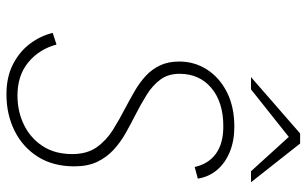

<svg xmlns="http://www.w3.org/2000/svg" viewBox="-202 -760 973 610"><g transform="rotate(90 285.0 -454.5)"><path d="M279 12Q225 12 184.8 -8.2Q144.5 -28.5 119 -62Q93.5 -95.5 84 -135L121 -147Q136 -91.5 177.8 -57.2Q219.5 -23 283 -23Q333.5 -23 375.8 -43.5Q418 -64 443.5 -102.8Q469 -141.5 469 -197Q469 -243.5 447.8 -274Q426.5 -304.5 392.8 -325.8Q359 -347 322 -366Q294.5 -380.5 268.2 -395.8Q242 -411 221 -430.2Q200 -449.5 187.5 -475.5Q175 -501.5 175 -537Q175 -585.5 200.5 -625.2Q226 -665 272.5 -688.5Q319 -712 382 -712Q427 -712 462.2 -697.5Q497.5 -683 519.5 -657Q541.5 -631 547 -596L510 -586Q500.5 -629.5 468.2 -653.2Q436 -677 381 -677Q304 -677 259 -639Q214 -601 214 -538Q214 -501.5 232.5 -476.8Q251 -452 280.8 -433.5Q310.5 -415 344 -398Q373.5 -383 402.8 -366.5Q432 -350 455.8 -328Q479.5 -306 493.8 -276Q508 -246 508 -204Q508 -136.5 477.8 -88.2Q447.5 -40 395.5 -14Q343.5 12 279 12ZM224.5 -765 403.5 -921H435.5L558.5 -765H523.5L414.5 -885L263.5 -765Z"/></g></svg>

Font: Overpass Thin
Style: Italic
Weight: 250
Italic angle: -10°
Designer: Delve Withrington, Dave Bailey, Thomas Jockin
Foundry: Delve Fonts LLC
Version: Version 4.000